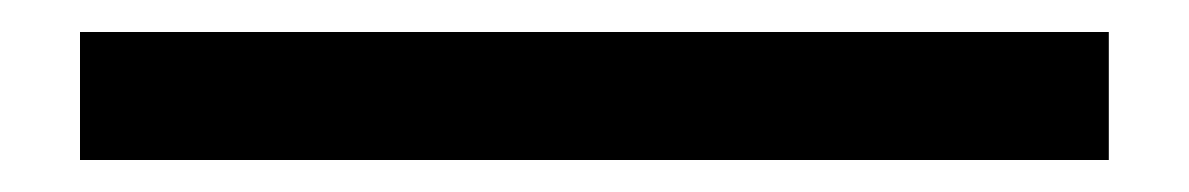

<svg xmlns="http://www.w3.org/2000/svg" viewBox="-20 50 743 120"><path d="M30 150V70H673V150Z"/></svg>

Font: Alumni Sans Black
Style: Regular
Weight: 900
Designer: Robert E. Leuschke
Foundry: Robert E. Leuschke
Version: Version 1.018